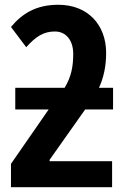

<svg xmlns="http://www.w3.org/2000/svg" viewBox="-20 -785 534 805"><path d="M225 -765C131 -765 73 -728 26 -672L90 -587C130 -632 163 -653 210 -653C257 -653 287 -616 287 -559C287 -507 279 -463 251 -417H44V-326H184L26 -98V0H450V-109H188V-115L337 -326H454V-417H395C414 -458 425 -506 425 -563C425 -682 347 -765 225 -765Z"/></svg>

Font: Noto Sans Display SemiCondensed
Style: Bold
Weight: 700
Width: 4
Designer: Monotype Design Team
Foundry: Monotype Imaging Inc.
Version: Version 1.900